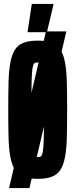

<svg xmlns="http://www.w3.org/2000/svg" viewBox="-20 -903 384 978"><path d="M26 55 214 -743H318L130 55ZM172 8Q128 8 99.5 -3Q71 -14 55.5 -39Q40 -64 32.5 -105Q25 -146 23.5 -205Q22 -264 22 -344Q22 -424 23.5 -483Q25 -542 32.5 -583Q40 -624 55.5 -649Q71 -674 99.5 -685Q128 -696 172 -696Q216 -696 244.5 -685Q273 -674 288.5 -649Q304 -624 311.5 -583Q319 -542 320.5 -483Q322 -424 322 -344Q322 -264 320.5 -205Q319 -146 311.5 -105Q304 -64 288.5 -39Q273 -14 244.5 -3Q216 8 172 8ZM172 -103Q181 -103 186.5 -105.5Q192 -108 195.5 -119.5Q199 -131 201 -156.5Q203 -182 203.5 -227.5Q204 -273 204 -344Q204 -415 203.5 -460.5Q203 -506 201 -531.5Q199 -557 195.5 -568.5Q192 -580 186.5 -582.5Q181 -585 172 -585Q163 -585 157.5 -582.5Q152 -580 148.5 -568.5Q145 -557 143 -531.5Q141 -506 140.5 -460.5Q140 -415 140 -344Q140 -273 140.5 -227.5Q141 -182 143 -156.5Q145 -131 148.5 -119.5Q152 -108 157.5 -105.5Q163 -103 172 -103ZM121 -739V-744L142 -883H252V-878L219 -739Z"/></svg>

Font: Saira UltraCondensed ExtraBold
Style: Regular
Weight: 800
Width: 1
Designer: Hector Gatti with collaboration of the Omnibus-Type team
Foundry: Omnibus-Type
Version: Version 1.101